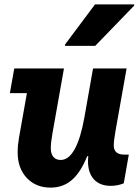

<svg xmlns="http://www.w3.org/2000/svg" viewBox="-20 -838 640 875"><path d="M210.5 17Q143.5 17 102 -27.2Q60.5 -71.5 60.5 -143Q60.5 -161 62 -177Q63.5 -193 66.5 -210L114 -477.5L156 -413.5H25L45 -526H271.5L219 -230Q215 -207.5 213.2 -191.2Q211.5 -175 211.5 -162.5Q211.5 -137 223.2 -123Q235 -109 256.5 -109Q293 -109 320.2 -158Q347.5 -207 364.5 -302.5L404 -526H557L506.5 -242Q502.5 -218 500.5 -202.5Q498.5 -187 498.5 -175Q498.5 -133.5 546 -133.5H567L544 -2.5Q515.5 9 485 9Q435.5 9 408.2 -20.5Q381 -50 381 -103.5Q381 -118.5 383.8 -134.5Q386.5 -150.5 393 -173.5L417.5 -121L377.5 -126.5Q347.5 -52 307.2 -17.5Q267 17 210.5 17ZM276 -629 277 -636 413 -818H592L590.5 -811.5L414 -629Z"/></svg>

Font: Google Sans Code
Style: Italic
Weight: 400
Italic angle: -10°
Monospace: yes
Designer: Google Sans Code Authors
Foundry: Google LLC
Version: Version 6.000